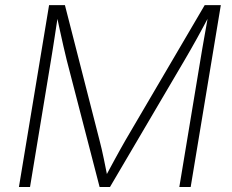

<svg xmlns="http://www.w3.org/2000/svg" viewBox="-20 -748 928 768"><path d="M55.7 0 176.3 -727.5H239.7L377.9 -187.5Q382.3 -171.4 386.7 -151.9Q391.1 -132.3 395.5 -111.6Q399.9 -90.8 403.8 -70.6Q407.7 -50.3 411.6 -31.7L397 -32.2Q407.2 -51.3 418.2 -71.8Q429.2 -92.3 440.4 -112.8Q451.7 -133.3 462.2 -152.3Q472.7 -171.4 482.4 -188L798.8 -727.5H863.3L742.7 0H697.3L781.7 -508.8Q785.2 -529.8 789.1 -553Q793 -576.2 797.4 -600.3Q801.8 -624.5 805.9 -648.2Q810.1 -671.9 814 -693.8L821.3 -693.4Q808.1 -668.5 794.7 -643.6Q781.2 -618.7 768.1 -594.7Q754.9 -570.8 742.4 -549.1Q730 -527.3 718.8 -508.3L419.9 0H378.4L246.6 -508.8Q240.7 -533.7 233.6 -563.7Q226.6 -593.8 219.5 -627Q212.4 -660.2 205.1 -693.8L212.9 -693.4Q209.5 -670.9 205.8 -647Q202.1 -623 198.5 -599.1Q194.8 -575.2 191.2 -552.2Q187.5 -529.3 184.1 -508.3L100.1 0Z"/></svg>

Font: Inter 17pt ExtraLight
Style: Italic
Weight: 250
Italic angle: -9.3988°
Version: Version 4.001;git-66647c0bb